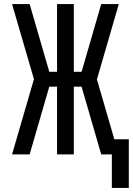

<svg xmlns="http://www.w3.org/2000/svg" viewBox="-20 -755 650 939"><path d="M527 164V0H475L379 -331H341V0H259V-331H221L125 0H39L146 -368L39 -735H125L221 -404H259V-735H341V-404H379L475 -735H561L454 -367L539 -74H610V164Z"/></svg>

Font: Nova Nerd Font
Style: Regular
Weight: 400
Designer: Belleve Invis
Foundry: Belleve Invis
Version: Version 24.1.4; ttfautohint (v1.8.4);Nerd Fonts 3.1.1